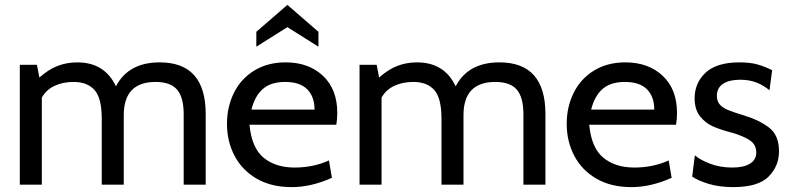

<svg xmlns="http://www.w3.org/2000/svg" viewBox="-20 -755 3232 785"><path d="M821 -289V0H731V-288Q731 -357 704 -388.5Q677 -420 616 -420Q486 -420 486 -284V0H396V-270Q396 -354 366.5 -387Q337 -420 281 -420Q237 -420 203 -404Q169 -388 151 -356V0H61V-490H131L141 -438Q178 -471 215.5 -485.5Q253 -500 296 -500Q408 -500 454 -402Q505 -500 633 -500Q821 -500 821 -289Z M908 -249Q908 -318 936.5 -375.5Q965 -433 1019.5 -466.5Q1074 -500 1148 -500Q1242 -500 1300.5 -445Q1359 -390 1359 -293Q1359 -268 1355 -245H1000Q1009 -150 1058 -110Q1107 -70 1184 -70Q1261 -70 1325 -99L1337 -28Q1252 10 1173 10Q1089 10 1029.5 -24.5Q970 -59 939 -118Q908 -177 908 -249ZM1266 -307Q1266 -360 1236 -390Q1206 -420 1146 -420Q1088 -420 1055 -391.5Q1022 -363 1008 -307ZM1028 -625 1155 -735 1282 -625V-564L1155 -644L1028 -564Z M2210 -289V0H2120V-288Q2120 -357 2093 -388.5Q2066 -420 2005 -420Q1875 -420 1875 -284V0H1785V-270Q1785 -354 1755.5 -387Q1726 -420 1670 -420Q1626 -420 1592 -404Q1558 -388 1540 -356V0H1450V-490H1520L1530 -438Q1567 -471 1604.5 -485.5Q1642 -500 1685 -500Q1797 -500 1843 -402Q1894 -500 2022 -500Q2210 -500 2210 -289Z M2297 -249Q2297 -318 2325.5 -375.5Q2354 -433 2408.5 -466.5Q2463 -500 2537 -500Q2631 -500 2689.5 -445Q2748 -390 2748 -293Q2748 -268 2744 -245H2389Q2398 -150 2447 -110Q2496 -70 2573 -70Q2650 -70 2714 -99L2726 -28Q2641 10 2562 10Q2478 10 2418.5 -24.5Q2359 -59 2328 -118Q2297 -177 2297 -249ZM2655 -307Q2655 -360 2625 -390Q2595 -420 2535 -420Q2477 -420 2444 -391.5Q2411 -363 2397 -307Z M2810 -33 2821 -120Q2841 -102 2882.5 -86Q2924 -70 2974 -70Q3021 -70 3046.5 -86Q3072 -102 3072 -131Q3072 -165 3044 -182.5Q3016 -200 2974 -212Q2928 -224 2896.5 -237.5Q2865 -251 2842.5 -279Q2820 -307 2820 -353Q2820 -416 2865 -458Q2910 -500 3004 -500Q3047 -500 3077 -491.5Q3107 -483 3137 -468L3126 -386Q3102 -406 3073 -417.5Q3044 -429 3006 -429Q2962 -429 2936.5 -412.5Q2911 -396 2911 -363Q2911 -341 2923 -327.5Q2935 -314 2957 -305Q2979 -296 3025 -282Q3082 -265 3123.5 -234Q3165 -203 3165 -136Q3165 -76 3122.5 -33Q3080 10 2978 10Q2920 10 2876.5 -3.5Q2833 -17 2810 -33Z"/></svg>

Font: Cabin
Style: Regular
Weight: 400
Designer: Pablo Impallari
Foundry: Pablo Impallari. http://www.impallari.com Igino Marini. http://www.ikern.com
Version: Version 2.200